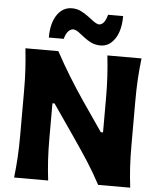

<svg xmlns="http://www.w3.org/2000/svg" viewBox="-67 -1129 983 1185"><g transform="rotate(5 424.5 -536.0)"><path d="M65.4 0Q72.8 -64.5 76.4 -125Q80.1 -185.5 80.1 -260.7V-532.7Q80.1 -610.8 76.4 -672.6Q72.8 -734.4 65.4 -800.8H269.5Q313.5 -719.7 356.7 -649.7Q399.9 -579.6 448.2 -508.3L574.2 -325.2H587.9V-532.7Q587.9 -610.8 584.2 -672.6Q580.6 -734.4 573.2 -800.8H784.7Q776.9 -734.4 773.2 -672.6Q769.5 -610.8 769.5 -532.7V-260.7Q769.5 -185.5 773.2 -125Q776.9 -64.5 784.7 0H585.9Q549.8 -68.8 505.1 -138.2Q460.4 -207.5 402.3 -291.5L274.4 -477.1H261.2V-260.7Q261.2 -185.5 264.9 -125Q268.6 -64.5 276.4 0ZM525.4 -858.4Q493.2 -858.4 467.8 -870.6Q442.4 -882.8 421.9 -899.2Q401.4 -915.5 383.8 -928.5Q366.2 -941.4 349.1 -942.9Q329.6 -940.9 316.2 -923.8Q302.7 -906.7 295.9 -879.4H203.6Q203.6 -969.2 238.8 -1020.5Q273.9 -1071.8 330.6 -1071.8Q361.3 -1071.8 386.7 -1059.3Q412.1 -1046.9 433.3 -1030.5Q454.6 -1014.2 472.7 -1001.2Q490.7 -988.3 505.9 -986.8Q524.9 -989.3 536.6 -1006.1Q548.3 -1022.9 555.7 -1051.3H648.9Q648.9 -961.4 614 -909.9Q579.1 -858.4 525.4 -858.4Z"/></g></svg>

Font: Pinar DS4-Bold
Style: Regular
Weight: 700
Designer: Amin Abedi
Version: Version 2.000